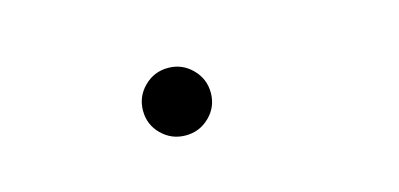

<svg xmlns="http://www.w3.org/2000/svg" viewBox="-29 -201 644 310"><g transform="rotate(-15 293.0 -46.5)"><path d="M255.4 9.8Q231.9 9.8 215.3 -6.6Q198.7 -22.9 198.7 -46.4Q198.7 -69.8 215.3 -86.4Q231.9 -103 255.4 -103Q278.8 -103 295.4 -86.4Q312 -69.8 312 -46.4Q312 -22.9 295.4 -6.6Q278.8 9.8 255.4 9.8Z"/></g></svg>

Font: Cascadia Mono Light
Style: Italic
Weight: 300
Italic angle: -10°
Monospace: yes
Designer: Aaron Bell
Foundry: Saja Typeworks
Version: Version 2404.023; ttfautohint (v1.8.4)